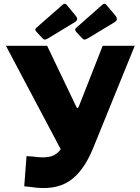

<svg xmlns="http://www.w3.org/2000/svg" viewBox="-20 -982 731 1006"><path d="M107 -6 119 -164 150 -162Q204 -154 236 -160Q268 -166 289 -188.5Q310 -211 325 -251L518 -742H686L468 -206Q417 -81 341.5 -32Q266 17 143 -2ZM314 -170 11 -742H227L380 -422Q386 -409 393 -424L440 -412ZM330 -956 376 -900Q384 -891 384.5 -882.5Q385 -874 372 -866L232 -781Q221 -775 215.5 -774.5Q210 -774 203 -781L173 -813Q159 -827 170 -836L308 -957Q320 -968 330 -956ZM538 -956 585 -900Q592 -891 592.5 -882.5Q593 -874 581 -866L440 -781Q429 -775 423.5 -774.5Q418 -774 411 -781L381 -813Q368 -827 379 -836L516 -957Q528 -968 538 -956Z"/></svg>

Font: Libre Franklin ExtraBold
Style: Regular
Weight: 800
Designer: Pablo Impallari, Rodrigo Fuenzalida, Nhung Nguyen
Foundry: Impallari Type
Version: Version 3.000